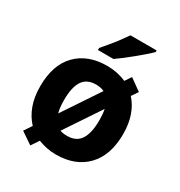

<svg xmlns="http://www.w3.org/2000/svg" viewBox="-187 -894 992 1060"><g transform="rotate(30 309.5 -364.5)"><path d="M574 -274Q574 -138 502.5 -64Q431 10 308 10Q276 10 248 4Q220 -2 194 -12L161 37L86 -14L119 -63Q84 -100 64.5 -152.5Q45 -205 45 -274Q45 -410 116 -483Q187 -556 311 -556Q376 -556 432 -531L459 -571L533 -518L505 -477Q538 -441 556 -390Q574 -339 574 -274ZM197 -274Q197 -226 206 -193L361 -425Q339 -436 309 -436Q250 -436 223.5 -395.5Q197 -355 197 -274ZM422 -274Q422 -313 416 -343L265 -117Q283 -110 310 -110Q369 -110 395.5 -151.5Q422 -193 422 -274ZM503 -766V-756Q489 -742 466 -722Q443 -702 416.5 -680Q390 -658 364.5 -638.5Q339 -619 320 -606H221V-619Q237 -638 258.5 -663.5Q280 -689 300.5 -716.5Q321 -744 336 -766Z"/></g></svg>

Font: BC Sans
Style: Bold
Weight: 700
Designer: Monotype Design Team
Province of B.C.
Foundry: Monotype Imaging Inc.
Version: Version 2.000;GOOG;noto-source:20170915:90ef993387c0